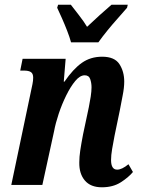

<svg xmlns="http://www.w3.org/2000/svg" viewBox="-20 -786 603 816"><path d="M413 10Q365 10 340.5 -19Q316 -48 317 -96Q317 -119 321 -146Q325 -173 333 -215L350 -295Q353 -309 357.5 -330.5Q362 -352 365.5 -375Q369 -398 369 -415Q369 -433 363.5 -449.5Q358 -466 340 -466Q320 -466 300 -442Q280 -418 261.5 -380.5Q243 -343 229.5 -302.5Q216 -262 210 -229L160 0H28L112 -400Q115 -414 118 -428.5Q121 -443 121 -456Q121 -473 111.5 -479.5Q102 -486 82 -486H66L76 -536H259L251 -439H254Q291 -493 328 -519Q365 -545 414 -545Q467 -545 487.5 -513.5Q508 -482 508 -439Q508 -413 501 -378.5Q494 -344 489 -316L467 -210Q461 -179 456.5 -152.5Q452 -126 452 -106Q452 -65 478 -65Q498 -65 526 -88L545 -55Q526 -32 493 -11Q460 10 413 10ZM282 -606Q276 -628 265.5 -655Q255 -682 243.5 -708Q232 -734 223 -753L227 -766H281Q294 -749 315.5 -721.5Q337 -694 350 -672Q373 -694 404 -722Q435 -750 454 -766H523L520 -753Q504 -734 481.5 -709Q459 -684 437 -657Q415 -630 398 -606Z"/></svg>

Font: Noto Serif ExtraCondensed
Style: Bold Italic
Weight: 700
Width: 2
Italic angle: -12°
Designer: Monotype Design Team
Foundry: Monotype Imaging Inc.
Version: Version 2.013; ttfautohint (v1.8.4.7-5d5b)